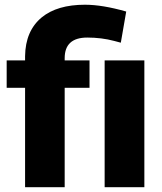

<svg xmlns="http://www.w3.org/2000/svg" viewBox="-20 -780 676 800"><path d="M84.5 0V-414.1H7.8V-528.3H84.5V-545.9Q85.9 -651.4 153.8 -707.5Q218.3 -760.3 334 -760.3Q406.7 -760.3 505.9 -731.9L483.4 -602.1L456.1 -609.4Q402.8 -623.5 343.8 -623.5Q249.5 -623.5 249.5 -537.6V-528.3H353V-414.1H249.5V0ZM581.5 0H416V-528.3H581.5Z"/></svg>

Font: Sadagaat-English
Style: Regular
Weight: 900
Designer: Ahmed alsheikh
Foundry: Ahmed alsheikh Design
Version: Version 2.137;January 17, 2018;FontCreator 11.0.0.2408 64-bi